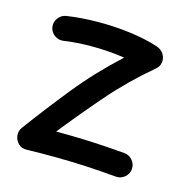

<svg xmlns="http://www.w3.org/2000/svg" viewBox="-135 -838 958 1000"><g transform="rotate(20 344.5 -337.5)"><path d="M27.3 -604.5Q21 -630.4 35.2 -653.8Q49.3 -677.2 74.7 -683.6Q152.3 -702.6 241 -710.9Q329.6 -719.2 415.5 -715.8Q501.5 -712.4 570.8 -696.3Q598.6 -689.9 613 -670.4Q627.4 -650.9 626.7 -627.7Q626 -604.5 607.4 -585.9Q494.6 -473.1 404.3 -348.6Q314 -224.1 231.9 -100.1Q326.7 -108.4 414.6 -112.3Q502.4 -116.2 604 -116.2Q630.9 -116.2 650.1 -96.9Q669.4 -77.6 669.4 -50.8Q669.4 -23.9 650.1 -4.9Q630.9 14.2 604 14.2Q514.2 14.2 435.1 17.1Q356 20 279.1 26.1Q202.1 32.2 119.6 41.5Q91.8 44.4 73 28.6Q54.2 12.7 49.3 -11.5Q44.4 -35.6 57.1 -56.6Q137.2 -188 227.3 -322.3Q317.4 -456.5 433.1 -583Q352.5 -588.4 264.2 -581.3Q175.8 -574.2 106 -557.1Q80.6 -550.8 57.1 -564.9Q33.7 -579.1 27.3 -604.5Z"/></g></svg>

Font: Mikhak-FD Bold
Style: Regular
Weight: 700
Designer: Amin Abedi
Version: Version 3.3